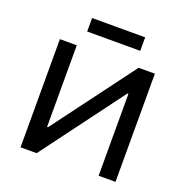

<svg xmlns="http://www.w3.org/2000/svg" viewBox="-153 -1035 1140 1176"><g transform="rotate(20 416.5 -447.0)"><path d="M107 0V-705H217V-173H223L620 -705H726V0H616V-534H610L212 0ZM248 -806V-894H594V-806Z"/></g></svg>

Font: Nunito Sans 6pt SemiBold
Style: Regular
Weight: 600
Version: Version 3.101;gftools[0.9.27]